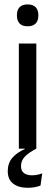

<svg xmlns="http://www.w3.org/2000/svg" viewBox="-20 -690 256 891"><path d="M67.5 0V-488H148.5V0ZM108 -568Q83 -568 70.8 -581.2Q58.5 -594.5 58.5 -617.5V-620Q58.5 -643.5 70.8 -656.5Q83 -669.5 108 -669.5Q133 -669.5 145.5 -656.5Q158 -643.5 158 -620V-617.5Q158 -594 145.5 -581Q133 -568 108 -568ZM108.5 181.5Q66.5 181.5 41.2 162.2Q16 143 16 104.5V104Q16 67.5 36.8 43Q57.5 18.5 95 1.5V-6L148.5 -6.5V0Q115 17 96.2 36Q77.5 55 77.5 80.5V81Q77.5 103 91.2 113.2Q105 123.5 128.5 123.5Q141 123.5 152.5 121.2Q164 119 176 114.5L168 171Q156.5 176 140.8 178.8Q125 181.5 108.5 181.5Z"/></svg>

Font: Anek Latin Medium
Style: Regular
Weight: 400
Version: Version 1.003